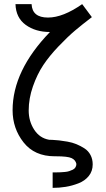

<svg xmlns="http://www.w3.org/2000/svg" viewBox="-20 -757 512 930"><path d="M41 -223Q41 -415 222 -602Q152 -602 104.5 -636.5Q57 -671 55 -737H133Q136 -672 212 -672H213Q285 -672 378 -737L425 -674Q379 -639 344 -609.5Q309 -580 264 -533Q219 -486 189.5 -441.5Q160 -397 139.5 -338.5Q119 -280 119 -222Q119 -170 145.5 -129Q172 -88 218 -80Q219 -80 234 -79.5Q249 -79 266 -77Q283 -75 306.5 -71Q330 -67 350.5 -58.5Q371 -50 389.5 -38Q408 -26 418.5 -6Q429 14 429 39Q429 72 410 95.5Q391 119 360 131Q329 143 298 148Q267 153 235 153V78H238Q241 78 252.5 78Q264 78 272.5 77.5Q281 77 293.5 76Q306 75 315 72Q324 69 332.5 65Q341 61 345.5 53.5Q350 46 350 37Q346 18 327 9Q308 0 251 0H245Q147 0 94 -67.5Q41 -135 41 -223Z"/></svg>

Font: CMU Sans Serif
Style: Medium
Weight: 500
Version: Version 0.7.0